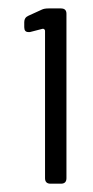

<svg xmlns="http://www.w3.org/2000/svg" viewBox="-20 -882 224 460"><path d="M47.9 -844.2 80.1 -858.9Q85.9 -861.8 96.2 -861.8H126Q139.2 -861.8 139.2 -849.1V-455.1Q139.2 -441.9 126 -441.9H101.1Q87.9 -441.9 87.9 -455.1V-808.1Q87.9 -810.5 85.9 -812Q84 -813.5 82 -813L51.8 -805.2H47.9Q38.1 -805.2 38.1 -816.9V-829.1Q38.1 -839.8 47.9 -844.2Z"/></svg>

Font: Barlow
Style: Regular
Weight: 400
Designer: Jeremy Tribby
Foundry: Jeremy Tribby
Version: Version 1.101